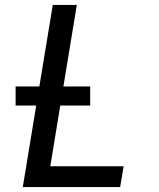

<svg xmlns="http://www.w3.org/2000/svg" viewBox="-20 -755 640 775"><path d="M72 0 193 -735H290L183 -84H479L465 0ZM43 -329V-406H344V-329Z"/></svg>

Font: Iosevka Custom Medium
Style: Italic
Weight: 500
Italic angle: -9°
Designer: Belleve Invis
Foundry: Belleve Invis
Version: Version 27.0.1